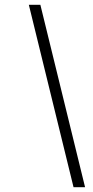

<svg xmlns="http://www.w3.org/2000/svg" viewBox="-20 -760 389 799"><path d="M148 -740Q200 -530 272 -234L334 19H286L224 -234Q152 -530 100 -740Z"/></svg>

Font: Josefin Sans Light
Style: Italic
Weight: 300
Italic angle: -7°
Designer: Santiago Orozco
Foundry: Typemade
Version: Version 2.000